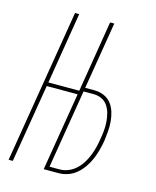

<svg xmlns="http://www.w3.org/2000/svg" viewBox="-111 -812 722 888"><g transform="rotate(15 250.0 -367.5)"><path d="M16 0 137 -735H157L101 -393H249L305 -735H325L272 -413H317Q341 -413 362 -404Q383 -395 396.5 -378Q410 -361 417 -339Q424 -317 426 -293.5Q428 -270 426 -246Q424 -222 421 -199Q417 -176 411 -153.5Q405 -131 396 -109.5Q387 -88 373 -67.5Q359 -47 341 -31.5Q323 -16 300.5 -8Q278 0 255 0H184L246 -375H98L36 0ZM256 -18Q276 -18 296 -26Q316 -34 332.5 -49Q349 -64 360.5 -82.5Q372 -101 380 -121Q388 -141 393 -161Q398 -181 401 -201Q405 -223 407 -244Q409 -265 407.5 -285.5Q406 -306 401 -325.5Q396 -345 385 -361.5Q374 -378 356 -386.5Q338 -395 316 -395H269L207 -18Z"/></g></svg>

Font: Iosevka Thin Oblique
Style: Regular
Weight: 100
Italic angle: -9°
Monospace: yes
Designer: Belleve Invis
Foundry: Belleve Invis
Version: Version 32.5.0; ttfautohint (v1.8.4)